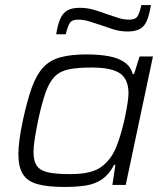

<svg xmlns="http://www.w3.org/2000/svg" viewBox="-20 -734 655 762"><path d="M236 8Q170 8 129.5 -3Q89 -14 71 -42.5Q53 -71 53 -123Q53 -148 57.5 -181.5Q62 -215 71 -257Q88 -336 106.5 -387Q125 -438 151.5 -466.5Q178 -495 219.5 -506.5Q261 -518 323 -518Q376 -518 414 -510.5Q452 -503 475.5 -486Q499 -469 507 -440H512L534 -510H587L479 0H426L438 -80H433Q414 -43 386.5 -23.5Q359 -4 322 2Q285 8 236 8ZM257 -43Q304 -43 334 -50.5Q364 -58 384 -73Q404 -88 421 -112Q433 -129 443.5 -156Q454 -183 462.5 -213.5Q471 -244 477 -273.5Q483 -303 486.5 -327Q490 -351 490 -363Q490 -420 456 -443Q422 -466 343 -466Q289 -466 254 -459Q219 -452 197.5 -430.5Q176 -409 161 -367Q146 -325 131 -255Q123 -215 118 -184Q113 -153 113 -131Q113 -94 127 -75Q141 -56 173 -49.5Q205 -43 257 -43ZM203 -598Q209 -636 219 -659Q229 -682 247 -692.5Q265 -703 297 -703Q326 -703 353 -695Q380 -687 407 -677Q428 -670 449 -663Q470 -656 494 -656Q517 -656 525.5 -669Q534 -682 541 -714H579Q573 -677 563.5 -653.5Q554 -630 536 -619.5Q518 -609 486 -609Q457 -609 430 -617.5Q403 -626 375 -636Q354 -643 333 -649.5Q312 -656 289 -656Q266 -656 257.5 -643.5Q249 -631 241 -598Z"/></svg>

Font: Saira SemiExpanded Light
Style: Italic
Weight: 300
Width: 6
Italic angle: -12°
Designer: Hector Gatti with collaboration of the Omnibus-Type team
Foundry: Omnibus-Type
Version: Version 1.101